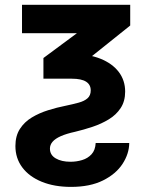

<svg xmlns="http://www.w3.org/2000/svg" viewBox="-20 -542 595 779"><path d="M69.3 -522.5H508.3V-438.5L238.8 -222.7H156.2V-306.6L292 -407.2H69.3ZM182.6 61Q182.6 86.9 206.1 100.6Q229.5 114.3 266.1 114.3Q290.5 114.3 313.2 107.4Q335.9 100.6 351.3 84Q366.7 67.4 368.2 38.1H504.4Q503.9 82 477.1 123Q450.2 164.1 397.7 190.2Q345.2 216.3 268.1 216.3Q200.7 216.3 149.7 195.6Q98.6 174.8 70.6 137.5Q42.5 100.1 42.5 50.3Q42.5 9.3 60.8 -19Q79.1 -47.4 109.1 -65.4Q139.2 -83.5 175 -94.7Q210.9 -106 245.6 -112.8Q275.9 -119.1 299.1 -125.5Q322.3 -131.8 335.2 -143.3Q348.1 -154.8 348.1 -175.3Q348.1 -198.7 329.1 -210.7Q310.1 -222.7 271.5 -222.7H208L210.4 -323.2H271.5Q339.4 -323.2 387.7 -303.7Q436 -284.2 461.9 -250Q487.8 -215.8 487.8 -170.4Q487.8 -131.3 469.7 -103.8Q451.7 -76.2 421.6 -57.9Q391.6 -39.6 355.7 -27.6Q319.8 -15.6 284.7 -7.3Q249 0.5 226.6 10.5Q204.1 20.5 193.4 33Q182.6 45.4 182.6 61Z"/></svg>

Font: Inter 28pt
Style: Bold
Weight: 700
Designer: Rasmus Andersson
Foundry: rsms
Version: Version 4.001;git-66647c0bb